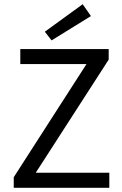

<svg xmlns="http://www.w3.org/2000/svg" viewBox="-20 -888 579 908"><path d="M45 0H497V-71H149L494 -606V-656H76V-585H389L45 -50ZM224 -697 410 -812 371 -868 192 -738Z"/></svg>

Font: DAIFUKU Sans
Style: Regular
Weight: 400
Designer: Original font ‘Source Han Sans JP’ : Paul D. Hunt
Foundry: Daifuku
Version: Version 1.000